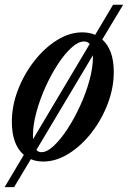

<svg xmlns="http://www.w3.org/2000/svg" viewBox="-26 -671 540 810"><path d="M-6.5 118.5 74.5 -17.5Q24 -61 24 -157.5Q24 -225 49.8 -291.8Q75.5 -358.5 118.5 -413.5Q161.5 -468.5 214.2 -501.5Q267 -534.5 321 -534.5Q351 -534.5 375.5 -524L451 -651H493.5L405.5 -504.5Q454 -460.5 454 -367.5Q454 -299.5 428.2 -232.5Q402.5 -165.5 359.5 -110.5Q316.5 -55.5 263.5 -22.5Q210.5 10.5 156.5 10.5Q127.5 10.5 104 0.5L33.5 118.5ZM113 -99Q113 -90.5 113.5 -84L352.5 -485.5Q343.5 -496 328.5 -496Q304.5 -496 275.5 -469.8Q246.5 -443.5 218 -400Q189.5 -356.5 165.8 -303.8Q142 -251 127.5 -197.5Q113 -144 113 -99ZM149 -29Q172.5 -29 201.2 -56Q230 -83 259 -127.5Q288 -172 312.2 -225Q336.5 -278 351.2 -331.5Q366 -385 366 -428.5Q366 -433.5 366 -438L127.5 -38.5Q135.5 -29 149 -29Z"/></svg>

Font: Libre Caslon Condensed Medium Italic
Style: Regular
Weight: 500
Italic angle: -22.583°
Designer: Pablo Impallari, Rodrigo Fuenzalida, Katja Schimmel, Ertekin Erdin
Foundry: Pablo Impallari, Rodrigo Fuenzalida
Version: Version 2.000; ttfautohint (v1.8.4.7-5d5b);gftools[0.9.33]